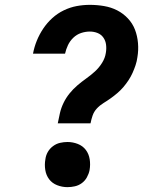

<svg xmlns="http://www.w3.org/2000/svg" viewBox="-20 -763 640 791"><path d="M218 -255Q222 -276 227 -297.5Q232 -319 242 -339.5Q252 -360 266.5 -378Q281 -396 298.5 -411Q316 -426 335 -439.5Q354 -453 371 -468.5Q388 -484 400.5 -504Q413 -524 416 -545Q419 -562 417 -578.5Q415 -595 406 -608Q397 -621 382 -627Q367 -633 350 -633Q332 -633 314 -627Q296 -621 282 -607.5Q268 -594 260 -577Q252 -560 248 -542H116Q121 -569 131.5 -595Q142 -621 158 -645Q174 -669 195.5 -688.5Q217 -708 243 -720.5Q269 -733 296 -738Q323 -743 350 -743Q380 -743 409 -738Q438 -733 462.5 -720.5Q487 -708 506.5 -687.5Q526 -667 536 -641Q546 -615 548.5 -585.5Q551 -556 546 -527Q544 -511 538.5 -494.5Q533 -478 526 -462.5Q519 -447 509.5 -432.5Q500 -418 488.5 -404.5Q477 -391 463.5 -379.5Q450 -368 436 -358Q422 -348 406.5 -338.5Q391 -329 379 -316Q367 -303 361.5 -287Q356 -271 353 -255ZM258 8Q236 8 215.5 0Q195 -8 182.5 -24.5Q170 -41 166.5 -63Q163 -85 167 -107Q169 -123 177 -137Q185 -151 198.5 -161Q212 -171 227.5 -174.5Q243 -178 258 -178Q280 -178 300.5 -170Q321 -162 333.5 -145.5Q346 -129 349.5 -107Q353 -85 349 -62Q346 -47 338 -32.5Q330 -18 317 -8.5Q304 1 288.5 4.5Q273 8 258 8Z"/></svg>

Font: Iosevka Etoile XBdObl
Style: Regular
Weight: 800
Italic angle: -9°
Designer: Belleve Invis
Foundry: Belleve Invis
Version: Version 15.5.2; ttfautohint (v1.8.4)